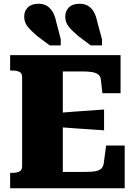

<svg xmlns="http://www.w3.org/2000/svg" viewBox="-20 -1004 728 1024"><path d="M499 -887 524 -795V-762H464L397 -812Q364 -840 346 -862.5Q328 -885 328 -916Q328 -945 347.5 -964.5Q367 -984 404 -984Q432 -984 451 -972Q470 -960 481.5 -938.5Q493 -917 499 -887ZM280 -887 304 -795V-762H245L178 -812Q145 -840 127 -862.5Q109 -885 109 -916Q109 -945 128.5 -964.5Q148 -984 185 -984Q213 -984 231.5 -972Q250 -960 262 -938.5Q274 -917 280 -887ZM645 -228V0H34V-82H44Q68 -82 83 -89Q98 -96 98 -118V-592Q98 -614 83 -621Q68 -628 44 -628H34V-710H623V-507H526L518 -579Q516 -597 504 -606.5Q492 -616 471 -619.5Q450 -623 420 -623H315V-87H420Q449 -87 470 -88.5Q491 -90 504 -95Q517 -100 524 -109Q531 -118 533 -131L546 -228ZM293 -402Q333 -406 373.5 -408.5Q414 -411 454.5 -414Q495 -417 535 -420V-309Q495 -312 454.5 -314.5Q414 -317 373.5 -320Q333 -323 293 -326Z"/></svg>

Font: Roboto Serif ExtraBold
Style: Regular
Weight: 800
Designer: Greg Gazdowicz
Foundry: Commercial Type
Version: Version 1.008